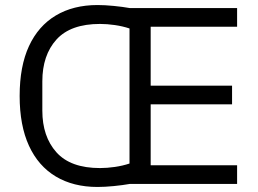

<svg xmlns="http://www.w3.org/2000/svg" viewBox="-20 -730 1025 762"><path d="M921 0H495Q467 5 431.5 8.5Q396 12 367 12Q271 12 201.5 -29.5Q132 -71 95 -151.5Q58 -232 58 -349Q58 -467 95 -547Q132 -627 201.5 -668.5Q271 -710 367 -710Q396 -710 431.5 -706.5Q467 -703 495 -698H921V-624H578V-390H901V-316H578V-74H921ZM377 -63Q405 -63 436 -67.5Q467 -72 494 -81V-617Q467 -626 436 -630.5Q405 -635 377 -635Q260 -635 204 -573Q148 -511 148 -407V-291Q148 -188 204 -125.5Q260 -63 377 -63Z"/></svg>

Font: IBM Plex Sans Var
Style: Regular
Weight: 400
Designer: Mike Abbink, Paul van der Laan, Pieter van Rosmalen
Foundry: Bold Monday
Version: Version 3.000